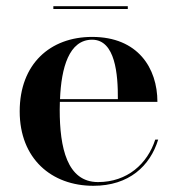

<svg xmlns="http://www.w3.org/2000/svg" viewBox="-20 -589 569 619"><path d="M152 -569V-560H392V-569ZM490 -139H480.5C455.5 -61 390.5 -2 296 -2C196 -2 172.5 -113.5 172.5 -235C172.5 -243.5 173 -252 173 -260.5H487.5C487.5 -369.5 424.5 -470 277 -470C141.5 -470 43.5 -382.5 43.5 -230C43.5 -77.5 146 10 281 10C396 10 464 -54 490 -139ZM277 -461C352 -461 360.5 -348.5 360 -269.5H173.5C177.5 -370.5 202.5 -461 277 -461Z"/></svg>

Font: Bodoni* 24pt Medium
Style: Regular
Weight: 500
Version: Version 2.3